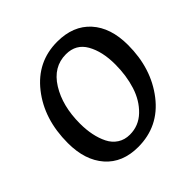

<svg xmlns="http://www.w3.org/2000/svg" viewBox="-176 -830 996 996"><g transform="rotate(-45 322.5 -332.0)"><path d="M290 10Q175 10 110.5 -63.5Q46 -137 46 -263Q46 -438 139 -556Q232 -674 379 -674Q496 -674 561.5 -601.5Q627 -529 627 -402Q627 -230 534 -110Q441 10 290 10ZM365 -596Q272 -596 217 -507.5Q162 -419 162 -290Q162 -245 170 -206Q178 -167 194 -135Q210 -103 238.5 -84.5Q267 -66 305 -66Q370 -66 417.5 -111.5Q465 -157 487 -226.5Q509 -296 509 -378Q509 -472 474 -534Q439 -596 365 -596Z"/></g></svg>

Font: Overlock
Style: Bold Italic
Weight: 700
Version: Version 1.001